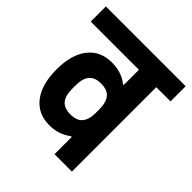

<svg xmlns="http://www.w3.org/2000/svg" viewBox="-187 -745 859 859"><g transform="rotate(45 242.5 -315.0)"><path d="M495 -534H405V0H295V-109H290Q245 -75 187 -75Q114 -75 73.5 -128Q33 -181 33 -275Q33 -368 73.5 -420Q114 -472 187 -472Q220 -472 246.5 -462.5Q273 -453 290 -438H295V-534H-10V-630H495ZM295 -262V-283Q295 -327 277 -349Q259 -371 219 -371Q180 -371 162 -349.5Q144 -328 144 -285V-262Q144 -219 162 -197.5Q180 -176 219 -176Q259 -176 277 -197.5Q295 -219 295 -262Z"/></g></svg>

Font: Pragati Narrow
Style: Bold
Weight: 700
Designer: Hector Gatti, Marcela Romero, Pablo Cosgaya and Nicolas Silva
Foundry: Omnibus-Type
Version: Version 1.010; ttfautohint (v1.3)